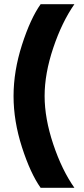

<svg xmlns="http://www.w3.org/2000/svg" viewBox="-20 -774 402 921"><path d="M337 127H175Q126 58 85.5 -67.5Q45 -193 45 -313Q45 -433 85.5 -559Q126 -685 175 -754H337Q277 -668 235.5 -544.5Q194 -421 194 -313.5Q194 -206 235.5 -82Q277 42 337 127Z"/></svg>

Font: Montreal
Style: Bold
Weight: 700
Designer: Julieta Ulanovsky, usr_local_share
Foundry: Julieta Ulanovsky, usr_local_share
Version: Version 2.001